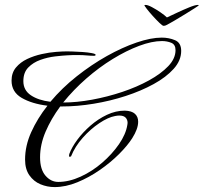

<svg xmlns="http://www.w3.org/2000/svg" viewBox="-20 -720 829 781"><path d="M785 -700Q790 -700 788 -698Q788 -697 772.5 -687Q757 -677 735 -663.5Q713 -650 691 -637Q669 -624 655 -617Q651 -615 645 -615Q641 -615 628.5 -627Q616 -639 601.5 -655Q587 -671 577 -684Q567 -697 567 -698Q569 -700 572 -700Q581 -700 598 -691Q615 -682 632.5 -670Q650 -658 659 -649Q674 -656 699.5 -668Q725 -680 749.5 -690Q774 -700 785 -700ZM202 41Q172 41 144.5 29.5Q117 18 99.5 -7Q82 -32 82 -71Q82 -127 107 -182.5Q132 -238 173 -290Q109 -298 68 -322Q27 -346 27 -392Q27 -424 45 -445.5Q63 -467 90.5 -480Q118 -493 149.5 -500Q181 -507 208.5 -509Q236 -511 252 -511Q257 -511 275.5 -510.5Q294 -510 315.5 -508.5Q337 -507 353 -504Q369 -501 369 -497Q369 -493 362 -493Q349 -493 333 -494.5Q317 -496 301 -496Q289 -496 277 -496Q265 -496 254 -495Q234 -494 204 -490.5Q174 -487 144.5 -476.5Q115 -466 95 -445.5Q75 -425 75 -390Q75 -353 105.5 -332.5Q136 -312 185 -306Q232 -362 292 -409.5Q352 -457 414.5 -492Q477 -527 535.5 -547Q594 -567 638 -567Q667 -567 692 -556.5Q717 -546 717 -513Q717 -474 686.5 -440Q656 -406 605 -378Q554 -350 491 -329.5Q428 -309 361 -298Q294 -287 233 -287H225Q188 -237 165.5 -184.5Q143 -132 143 -80Q143 -31 165 -5.5Q187 20 217 20Q261 20 308 -1.5Q355 -23 395.5 -58Q436 -93 464 -133.5Q492 -174 498 -212Q498 -214 498.5 -216Q499 -218 499 -220Q499 -233 491 -241.5Q483 -250 465 -250Q461 -250 457 -249.5Q453 -249 448 -248Q420 -243 384 -219Q348 -195 316.5 -159.5Q285 -124 269 -84Q265 -82 264 -82Q259 -82 262 -94Q272 -121 294.5 -151.5Q317 -182 348 -209Q379 -236 415 -253Q451 -270 488 -270Q516 -269 529 -257Q542 -245 542 -225Q542 -196 518 -158Q499 -128 464.5 -93.5Q430 -59 386 -28.5Q342 2 294.5 21.5Q247 41 202 41ZM237 -303Q292 -303 354.5 -314.5Q417 -326 477 -346Q537 -366 586 -393Q635 -420 664.5 -451Q694 -482 694 -516Q694 -539 676.5 -546Q659 -553 639 -553Q598 -553 546 -533.5Q494 -514 438.5 -480Q383 -446 331 -400.5Q279 -355 237 -303Z"/></svg>

Font: Luxurious Script
Style: Regular
Weight: 400
Designer: Robert E. Leuschke
Foundry: Robert E. Leuschke
Version: Version 1.010; ttfautohint (v1.8.3)